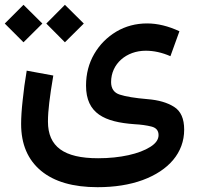

<svg xmlns="http://www.w3.org/2000/svg" viewBox="-43 -551 822 790"><path d="M695.3 -422.4C649.4 -443.8 605 -454.6 562.5 -454.6C516.1 -454.6 473.6 -443.4 435.5 -420.9C397.5 -397.9 367.2 -367.7 344.7 -329.1C322.3 -290.5 311 -247.1 311 -198.7C311 -83.5 387.7 -48.8 509.8 -40C537.1 -38.6 560.5 -35.2 580.1 -30.3C599.6 -25.4 609.4 -13.7 609.4 4.9C609.4 22.9 598.1 39.1 575.7 53.2C530.8 82 452.1 100.1 360.8 100.1C219.7 100.1 154.3 52.2 154.3 -50.8C154.3 -73.7 156.2 -100.1 159.7 -128.9C163.1 -157.7 168.5 -194.8 176.3 -240.2L66.9 -260.3C59.6 -217.8 54.2 -177.2 50.3 -138.7C45.9 -99.6 43.9 -66.9 43.9 -41C43.9 42.5 71.3 106.4 126 151.9C180.2 196.8 257.8 219.2 358.4 219.2C428.2 219.2 490.2 209.5 543.9 189.9C650.9 150.4 714.8 77.6 714.8 -17.6C714.8 -62.5 701.2 -93.8 673.3 -111.3C645.5 -128.9 608.9 -139.6 563.5 -143.1C511.7 -147.5 474.1 -153.8 450.2 -161.6C426.3 -168.9 414.1 -186.5 414.1 -213.4C414.1 -288.6 477.1 -342.3 556.6 -342.3C589.8 -342.3 623.5 -335 658.2 -319.8ZM53.7 -377 131.3 -454.1 53.7 -531.2 -23.4 -454.1ZM224.1 -377 301.8 -454.1 224.1 -531.2 147.5 -454.1Z"/></svg>

Font: Estedad SemiBold
Style: Regular
Weight: 600
Designer: Amin Abedi
Version: Version 7.3